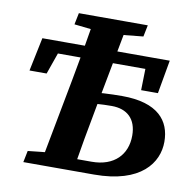

<svg xmlns="http://www.w3.org/2000/svg" viewBox="-80 -798 900 880"><g transform="rotate(10 370.5 -358.0)"><path d="M39.7 -418.4H119.4L174.3 -574.3L93.6 -517.8H620.5L562.8 -574.3L559.2 -418.4H637.4L665 -574.3H72.1L39.7 -418.4ZM239.6 0H413.5C632.5 0 705.3 -106.6 705.3 -203.4C705.3 -301.3 645.4 -376.9 478.6 -376.9C421.8 -376.9 364.1 -373.6 309.1 -366.9L299.6 -313.7C345.9 -320.1 392.8 -323.7 439.1 -323.7C511.2 -323.7 555.3 -283.6 555.3 -206C555.3 -117.8 497.8 -56 392.8 -56H250.8L239.6 0ZM162.5 0H316C332.7 -103 351.4 -207 371.1 -310.7L448 -716.4H293.8C277.1 -613.4 259.1 -509.4 239.4 -406.4L162.5 0ZM206 -662.5 342.8 -647.5H377.8L526.8 -662.5L537.7 -716.4H216.9L206 -662.5ZM84.7 0H237.5L250.4 -68.6H235.5L95.6 -53.6L84.7 0Z"/></g></svg>

Font: Source Serif 4 Variable
Style: Italic
Weight: 400
Italic angle: -12°
Designer: Frank Grießhammer
Foundry: Adobe Systems Incorporated
Version: Version 4.004;hotconv 1.0.116;makeotfexe 2.5.65601